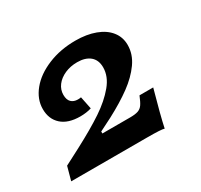

<svg xmlns="http://www.w3.org/2000/svg" viewBox="-101 -555 717 686"><g transform="rotate(-30 257.5 -212.0)"><path d="M327.4 0H14.9L30.2 -55.8Q52.7 -67.6 63.7 -73.2Q74.7 -78.9 96.7 -90.4Q168.3 -128.1 214.2 -158.8Q260.1 -189.5 288.8 -224.1Q317.5 -258.6 317.5 -295.9Q317.5 -325.9 298.5 -342Q279.4 -358 245.8 -358Q217.8 -358 194.6 -347.8Q171.5 -337.5 158.3 -320.1Q145.1 -302.6 145.1 -281.3Q145.1 -260.9 155.1 -251.1Q165.1 -241.3 181.9 -241.3Q185.5 -241.3 188.6 -241.5Q191.8 -241.7 195.3 -242.5L205.8 -190.9Q195.6 -187.6 183.6 -186Q171.7 -184.4 159.9 -184.4Q109.5 -184.4 82.8 -208.6Q56 -232.8 56 -273.9Q56 -314.7 85.1 -350.2Q114.2 -385.7 165.4 -406.8Q216.5 -428 278.9 -428Q325.2 -428 360.2 -414.9Q395.2 -401.9 414.3 -377.7Q433.4 -353.6 433.4 -321.4Q433.4 -282.9 409.1 -248.8Q384.8 -214.7 345.3 -185.8Q305.8 -156.9 250.2 -127.5Q226.2 -114.9 196.8 -100.5V-92.4H311.2Q332.6 -92.4 344.5 -96.5Q356.4 -100.7 363.7 -111.4Q371.1 -122.2 379.8 -144.1H436.4Q408.3 -43.9 398.3 4Q388.7 0 327.4 0Z"/></g></svg>

Font: Playfair Micro SmCond SmLight
Style: Italic
Weight: 360
Width: 4
Italic angle: -15.6°
Designer: Claus Eggers Sørensen
Foundry: Claus Eggers Sørensen
Version: Version 2.203;Glyphs 3.3 (3326)